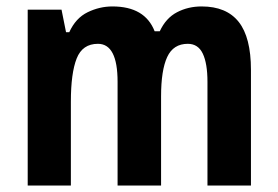

<svg xmlns="http://www.w3.org/2000/svg" viewBox="-20 -576 863 596"><path d="M606 -556Q683 -556 721 -508Q759 -460 759 -359V0H624V-322Q624 -379 609.5 -409.5Q595 -440 563 -440Q518 -440 499 -399Q480 -358 480 -277V0H345V-322Q345 -440 284 -440Q236 -440 218 -394.5Q200 -349 200 -260V0H66V-546H171L185 -476H195Q215 -520 252 -538Q289 -556 329 -556Q430 -556 460 -479H476Q495 -520 529.5 -538Q564 -556 606 -556Z"/></svg>

Font: Noto Sans Gurmukhi Condensed
Style: Bold
Weight: 700
Width: 3
Designer: Jelle Bosma - Monotype Design Team
Foundry: Monotype Imaging Inc.
Version: Version 2.004; ttfautohint (v1.8.4.7-5d5b)